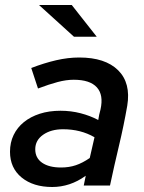

<svg xmlns="http://www.w3.org/2000/svg" viewBox="-20 -742 574 768"><path d="M20 0ZM189 6Q113 6 66.5 -32Q20 -70 20 -135Q20 -172 34.5 -202Q49 -232 75.5 -253.5Q102 -275 139 -287Q176 -299 222 -299Q264 -299 302.5 -289Q341 -279 373 -262Q376 -283 382 -304Q395 -362 367.5 -392.5Q340 -423 275 -423Q245 -423 211 -414Q177 -405 132 -388Q125 -408 118.5 -429Q112 -450 105 -470Q157 -490 204.5 -501Q252 -512 297 -512Q401 -512 452.5 -461Q504 -410 489 -319Q475 -239 456 -159.5Q437 -80 420 0H315Q317 -10 319 -19.5Q321 -29 323 -39Q291 -16 257.5 -5Q224 6 189 6ZM121 -145Q121 -110 148.5 -91Q176 -72 224 -72Q256 -72 283 -81Q310 -90 339 -110L358 -193Q303 -225 232 -225Q184 -225 152.5 -203Q121 -181 121 -145ZM267 -722 367 -595H276L136 -722Z"/></svg>

Font: Rosa Sans Medium
Style: Italic
Weight: 500
Italic angle: -12°
Designer: Pentagram / MCKL
Foundry: Pentagram / MCKL
Version: Version 1.005;September 16, 2019;FontCreator 11.5.0.2425 64-